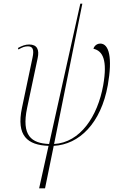

<svg xmlns="http://www.w3.org/2000/svg" viewBox="-20 -780 616 1040"><path d="M192 240H224L271 10C409 3 527 -112 564 -319C590 -467 571 -544 523 -544C512 -544 493 -538 486 -516C537 -504 563 -455 539 -318C509 -150 415 -8 273 0L426 -760H415L246 0C151 -4 95 -44 127 -196L184 -465C194 -511 181 -539 138 -539C117 -539 99 -532 77 -520L80 -512C101 -524 114 -529 131 -529C157 -529 166 -513 156 -467L99 -196C67 -44 129 6 243 10Z"/></svg>

Font: Noto Serif Display Condensed Thin
Style: Italic
Weight: 100
Width: 3
Italic angle: -12°
Designer: Monotype Design Team
Foundry: Monotype Imaging Inc.
Version: Version 2.009